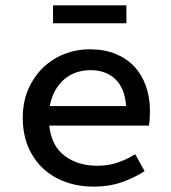

<svg xmlns="http://www.w3.org/2000/svg" viewBox="-20 -685 640 717"><path d="M330 12Q274 12 226 -5Q178 -22 142 -55Q106 -88 85.5 -136Q65 -184 65 -245Q65 -305 86 -352.5Q107 -400 141.5 -433Q176 -466 221 -483.5Q266 -501 315 -501Q369 -501 411 -484Q453 -467 481.5 -436.5Q510 -406 525 -363.5Q540 -321 540 -270Q540 -254 539 -240Q538 -226 536 -216H164Q172 -140 221.5 -103Q271 -66 343 -66Q384 -66 418 -77.5Q452 -89 485 -109L520 -46Q482 -21 434.5 -4.5Q387 12 330 12ZM318 -423Q290 -423 265 -414.5Q240 -406 220 -389Q200 -372 186 -347Q172 -322 166 -289H451Q446 -356 410.5 -389.5Q375 -423 318 -423ZM178 -598V-665H452V-598Z"/></svg>

Font: Source Code Pro Medium
Style: Regular
Weight: 500
Monospace: yes
Designer: Paul D. Hunt, Teo Tuominen
Foundry: Adobe Systems Incorporated
Version: Version 2.030;PS 1.000;hotconv 16.6.51;makeotf.lib2.5.65220